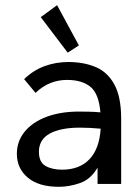

<svg xmlns="http://www.w3.org/2000/svg" viewBox="-20 -709 540 740"><path d="M207 11Q129 11 87 -24.5Q45 -60 45 -116Q45 -165 75.5 -202Q106 -239 160 -259Q214 -279 285 -279Q302 -279 323 -278.5Q344 -278 367 -276Q361 -348 328.5 -374.5Q296 -401 238 -401Q205 -401 174.5 -389Q144 -377 117 -351L73 -404Q108 -438 151.5 -454Q195 -470 243 -470Q303 -470 349 -450.5Q395 -431 421 -383Q447 -335 447 -251V0H356V-63Q330 -18 288.5 -3.5Q247 11 207 11ZM130 -124Q130 -84 155.5 -69.5Q181 -55 219 -55Q286 -55 324.5 -95Q363 -135 368 -213Q327 -217 288 -217Q213 -217 171.5 -194Q130 -171 130 -124ZM241 -506 137 -643 200 -689 284 -534Z"/></svg>

Font: Inconsolata Medium
Style: Regular
Weight: 500
Monospace: yes
Designer: Raph Levien, Cyreal, Brenton Simpson
Foundry: Raph Levien, Cyreal, Google
Version: Version 3.001; ttfautohint (v1.8.2.53-6de2)